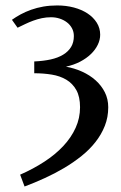

<svg xmlns="http://www.w3.org/2000/svg" viewBox="-20 -489 440 698"><path d="M248.5 -357.9Q248.5 -373.5 241.7 -386.2Q234.9 -398.9 223.4 -407.7Q211.9 -416.5 197 -421.4Q182.1 -426.3 165.5 -426.3Q148.4 -426.3 132.1 -422.9Q115.7 -419.4 100.6 -413.8Q85.4 -408.2 71.3 -401.4Q57.1 -394.5 43.9 -388.2L23.4 -417Q37.6 -427.2 55.2 -436.8Q72.8 -446.3 93.3 -453.6Q113.8 -460.9 137.5 -465.1Q161.1 -469.2 188 -469.2Q220.2 -469.2 248.5 -461.7Q276.9 -454.1 298.1 -440.2Q319.3 -426.3 331.8 -406.5Q344.2 -386.7 344.2 -362.8Q344.2 -344.2 335.4 -326.2Q326.7 -308.1 310.5 -292.5Q294.4 -276.9 271.5 -264.9Q248.5 -252.9 219.7 -246.6Q250.5 -241.2 278.6 -228.5Q306.6 -215.8 327.6 -197Q348.6 -178.2 361.1 -153.6Q373.5 -128.9 373.5 -99.1Q373.5 -63 361.1 -31.5Q348.6 0 327.1 27.3Q305.7 54.7 276.4 78.1Q247.1 101.6 213.4 121.6Q179.7 141.6 142.8 158.4Q106 175.3 69.3 189L53.2 146Q101.1 125 141.1 98.9Q181.2 72.8 210 42Q238.8 11.2 254.9 -24.2Q271 -59.6 271 -99.1Q271 -137.2 257.6 -161.4Q244.1 -185.5 221.2 -199.2Q198.2 -212.9 168 -217.8Q137.7 -222.7 104.5 -222.7V-265.6Q137.7 -267.1 164.3 -272.9Q190.9 -278.8 209.7 -290.3Q228.5 -301.8 238.5 -318.4Q248.5 -335 248.5 -357.9Z"/></svg>

Font: Federov2
Style: Regular
Weight: 400
Designer: Olexa M. Volochay | Cyreal.org
Foundry: Olexa M. Volochay | Cyreal.org
Version: Version 1.000